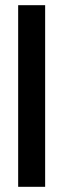

<svg xmlns="http://www.w3.org/2000/svg" viewBox="-20 -720 244 740"><path d="M154 0H50V-700H154Z"/></svg>

Font: Edgecutting Lite Medium
Style: Medium
Weight: 500
Designer: RandomMaerks (Nguyen Gia Bao)
Version: Version 1.0